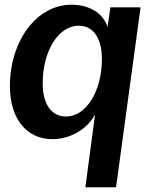

<svg xmlns="http://www.w3.org/2000/svg" viewBox="-20 -576 641 814"><path d="M342 218H472L576 -545H448L436 -462C417 -521 358 -556 283 -556C136 -556 22 -404 22 -210C22 -74 92 14 202 14C277 14 350 -28 383 -91ZM260 -82C197 -82 161 -136 161 -222C161 -361 228 -467 314 -467C376 -467 412 -413 412 -326C412 -189 345 -82 260 -82Z"/></svg>

Font: Ronzino Bold
Style: Italic
Weight: 700
Italic angle: -8°
Designer: Nunzio Mazzaferro
Foundry: Collletttivo
Version: Version 1.000;Glyphs 3.3 (3337)